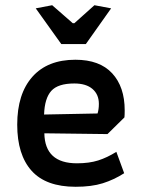

<svg xmlns="http://www.w3.org/2000/svg" viewBox="-20 -709 543 736"><path d="M117 -677 180 -689 259 -620H265L342 -689L406 -677L309 -540H215ZM46 -231Q46 -349 104 -414.5Q162 -480 269 -480Q362 -480 410 -428Q458 -376 458 -286Q458 -268 457 -259L392 -195L150 -198Q152 -83 275 -83Q322 -83 356.5 -94Q391 -105 426 -127L456 -45Q417 -20 374 -6.5Q331 7 270 7Q156 7 101 -54.5Q46 -116 46 -231ZM354 -274Q359 -290 359 -311Q359 -347 334.5 -368Q310 -389 265 -389Q202 -389 176.5 -360.5Q151 -332 149 -270Z"/></svg>

Font: Athiti SemiBold
Style: Regular
Weight: 600
Designer: CadsonDemak Team
Foundry: CadsonDemak
Version: Version 1.033